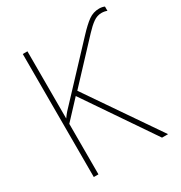

<svg xmlns="http://www.w3.org/2000/svg" viewBox="-169 -843 912 965"><g transform="rotate(-30 287.0 -360.0)"><path d="M543 -720Q509 -720 481.5 -700.5Q454 -681 414 -638L171 -379Q158 -366 146.5 -353Q135 -340 124 -324V-714H97V0H124V-293L222 -398L493 0H528L242 -417L446 -635Q472 -663 494.5 -679Q517 -695 542 -695Q560 -695 574 -689V-714Q560 -720 543 -720Z"/></g></svg>

Font: Noto Sans Display Thin
Style: Regular
Weight: 250
Designer: Monotype Design Team
Foundry: Monotype Imaging Inc.
Version: Version 1.900